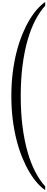

<svg xmlns="http://www.w3.org/2000/svg" viewBox="-20 -997 489 1993"><path d="M97.7 0Q97.7 -129.4 112.3 -244.4Q127 -359.4 152.3 -458.5Q177.7 -557.6 211.9 -640.6Q246.1 -723.6 285.2 -789.1Q324.2 -854.5 366.2 -901.6Q408.2 -948.7 449.2 -976.6V-937.5Q393.6 -877 346.9 -787.8Q300.3 -698.7 266.6 -581.3Q232.9 -463.9 214.1 -318.6Q195.3 -173.3 195.3 0Q195.3 173.3 214.1 318.6Q232.9 463.9 266.6 581.3Q300.3 698.7 346.9 787.8Q393.6 877 449.2 937.5V976.6Q408.2 949.2 366.2 901.9Q324.2 854.5 285.2 789.1Q246.1 723.6 211.9 640.6Q177.7 557.6 152.3 458.5Q127 359.4 112.3 244.4Q97.7 129.4 97.7 0Z"/></svg>

Font: Warasṭra
Style: Regular
Weight: 400
Designer: R.S. Wihananto
Foundry: R.S. Wihananto
Version: Version 2.0.1